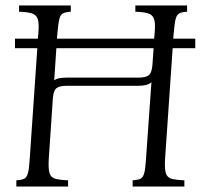

<svg xmlns="http://www.w3.org/2000/svg" viewBox="-20 -685 737 705"><path d="M40 0V-23Q59 -24 68.5 -28.5Q78 -33 82.5 -49Q87 -65 89 -100L117 -508H35V-543H119L121 -565Q124 -600 118.5 -615.5Q113 -631 96.5 -636Q80 -641 50 -642V-665H240V-642Q221 -641 211.5 -636Q202 -631 198 -615.5Q194 -600 191 -565L189 -543H546L548 -565Q551 -600 545.5 -615.5Q540 -631 523.5 -636Q507 -641 477 -642V-665H667V-642Q648 -641 638.5 -636Q629 -631 625 -615.5Q621 -600 618 -565L616 -543H697V-508H614L586 -100Q584 -65 589 -49Q594 -33 610.5 -28.5Q627 -24 657 -23V0H467V-23Q486 -24 495.5 -28.5Q505 -33 509.5 -49Q514 -65 516 -100L536 -383Q528 -376 516 -373Q504 -370 488 -370H226Q198 -370 187 -361Q176 -352 174 -323L159 -100Q157 -65 162 -49Q167 -33 183.5 -28.5Q200 -24 230 -23V0ZM540 -450 544 -508H187L179 -390Q187 -396 199 -398Q211 -400 226 -400H488Q516 -400 527 -409.5Q538 -419 540 -450Z"/></svg>

Font: Bona Nova SC
Style: Italic
Weight: 400
Italic angle: -4°
Designer: Mateusz Machalski
Foundry: Capitalics
Version: Version 4.001; ttfautohint (v1.8.4.7-5d5b)